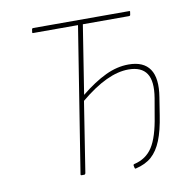

<svg xmlns="http://www.w3.org/2000/svg" viewBox="-76 -732 826 820"><g transform="rotate(-10 337.0 -321.5)"><path d="M448 12Q444 13 443 8L441 -1Q440 -7 445 -8Q497 -20 524.5 -62.5Q552 -105 566 -195L579 -270Q591 -342 568.5 -376Q546 -410 490 -410Q444 -410 392 -385.5Q340 -361 280 -311L232 -5Q230 0 226 0H215Q210 0 211 -5L311 -634H116Q112 -634 113 -639L115 -652Q116 -655 121 -655H537Q541 -655 540 -651L538 -638Q537 -634 532 -634H332L285 -336Q343 -383 393.5 -407Q444 -431 494 -431Q559 -431 586 -391Q613 -351 600 -271L588 -195Q578 -129 561 -87Q544 -45 517.5 -21.5Q491 2 448 12Z"/></g></svg>

Font: Sofia Sans Semi Condensed Thin
Style: Italic
Weight: 250
Italic angle: -9°
Version: Version 4.100